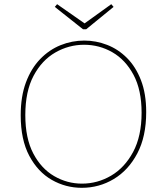

<svg xmlns="http://www.w3.org/2000/svg" viewBox="-20 -892 797 918"><path d="M371 6Q294 6 227.5 -32Q161 -70 120 -147Q79 -224 79 -341Q79 -431 104 -498Q129 -565 172 -609.5Q215 -654 269.5 -676Q324 -698 383 -698Q439 -698 492 -677.5Q545 -657 587 -615Q629 -573 654 -508.5Q679 -444 679 -356Q679 -239 636.5 -158.5Q594 -78 524 -36Q454 6 371 6ZM372 -14Q446 -14 511 -52Q576 -90 616.5 -165.5Q657 -241 657 -353Q657 -462 618.5 -534Q580 -606 517.5 -642Q455 -678 382 -678Q309 -678 244.5 -641Q180 -604 140.5 -529.5Q101 -455 101 -342Q101 -231 139 -158.5Q177 -86 239 -50Q301 -14 372 -14ZM512 -872 523 -859 392 -752H377L242 -859L253 -872L389 -777H380Z"/></svg>

Font: Bitter Thin
Style: Regular
Weight: 100
Designer: Sol Matas, and Bitter project Authors
Foundry: Sol Matas
Version: Version 2.002